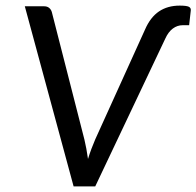

<svg xmlns="http://www.w3.org/2000/svg" viewBox="-20 -664 700 684"><path d="M68.4 -641.6H137.2Q148.4 -641.6 155.3 -635.7Q162.1 -629.9 164.6 -621.1L280.8 -166.5Q288.1 -136.2 293.5 -97.7Q299.3 -116.7 305.9 -134.3Q312.5 -151.9 319.3 -167.5L496.6 -558.6Q515.6 -602.5 546.4 -623.3Q577.1 -644 620.1 -644Q644 -644 652.3 -640.1Q660.6 -636.2 659.7 -627L653.8 -574.2H630.9Q611.8 -574.2 595.7 -562.3Q579.6 -550.3 568.8 -526.4L319.3 0H242.2Z"/></svg>

Font: Carlito
Style: Italic
Weight: 400
Italic angle: -7°
Designer: Lukasz Dziedzic
Foundry: tyPoland Lukasz Dziedzic
Version: Version 1.104